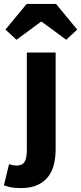

<svg xmlns="http://www.w3.org/2000/svg" viewBox="-71 -764 414 980"><path d="M36 196Q5 196 -15.5 192Q-36 188 -51 182L-25 74Q-15 77 -6 79Q3 81 14 81Q43 81 54.5 62Q66 43 66 1V-496H213V-3Q213 38 204.5 74Q196 110 175.5 137Q155 164 121 180Q87 196 36 196ZM-43 -613 65 -744H215L323 -613L267 -561L142 -653H138L13 -561Z"/></svg>

Font: Font
Style: ¶
Weight: 700
Designer: Paul D. Hunt
Foundry: Adobe Systems Incorporated
Version: Version 3.000